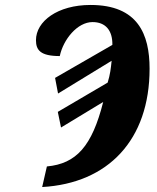

<svg xmlns="http://www.w3.org/2000/svg" viewBox="-20 -744 632 774"><path d="M169 -73 150 10C416 -5 583 -180 583 -467C583 -606 536 -724 345 -724C212 -724 125 -658 125 -582C125 -542 143 -518 221 -518C235 -585 292 -655 353 -655C405 -655 434 -622 433 -563L202 -430L214 -367L430 -499C427 -469 424 -443 414 -411L213 -293L226 -230L396 -333C351 -155 288 -84 169 -73Z"/></svg>

Font: Noto Serif ExtraCondensed Black
Style: Italic
Weight: 900
Width: 2
Italic angle: -12°
Designer: Monotype Design Team
Foundry: Monotype Imaging Inc.
Version: Version 2.014